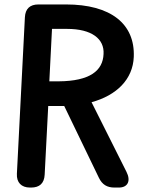

<svg xmlns="http://www.w3.org/2000/svg" viewBox="-20 -806 649 864"><path d="M181 -20 197 -329H255H269L425 -6C440 25 462 38 495 38H515C555 38 570 8 549 -33L392 -346C505 -377 578 -449 582 -550C588 -699 478 -786 277 -786H153C115 -786 94 -767 92 -728L56 -24C54 15 76 38 115 38H120C158 38 179 19 181 -20ZM202 -440 214 -676H282C393 -676 450 -631 446 -563C443 -488 385 -441 244 -440Z"/></svg>

Font: 寒蝉团圆体 Round
Style: Regular
Weight: 500
Designer: 寒蝉字型
Version: Version 2.700;Glyphs 3.1.1 (3135)